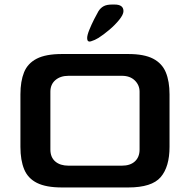

<svg xmlns="http://www.w3.org/2000/svg" viewBox="-20 -826 837 846"><path d="M253 0Q183 0 143 -20Q103 -40 86.5 -80Q70 -120 70 -179V-410Q70 -468 86 -507.5Q102 -547 142 -567.5Q182 -588 253 -588H545Q615 -588 654.5 -567.5Q694 -547 710.5 -507.5Q727 -468 727 -410V-179Q727 -91 688 -45.5Q649 0 545 0ZM282 -96H517Q554 -96 574.5 -115Q595 -134 595 -167V-422Q595 -451 574 -471.5Q553 -492 517 -492H282Q246 -492 224 -473Q202 -454 202 -422V-167Q202 -133 223.5 -114.5Q245 -96 282 -96ZM364 -658Q364 -671 373.5 -694.5Q383 -718 395 -741.5Q407 -765 414 -777Q423 -791 436.5 -798.5Q450 -806 474 -806H485Q524 -806 524 -777Q524 -762 505.5 -739Q487 -716 461.5 -694.5Q436 -673 414 -659Q398 -649 381 -644Q364 -639 364 -658Z"/></svg>

Font: Goldman
Style: Regular
Weight: 400
Designer: Jaikishan Patel
Version: Version 1.000; ttfautohint (v1.8.3)